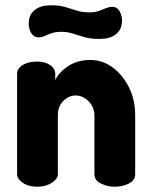

<svg xmlns="http://www.w3.org/2000/svg" viewBox="-20 -710 574 730"><path d="M122 0Q88 0 66.5 -15Q45 -30 45 -48V-429Q45 -450 66.5 -463Q88 -476 122 -476Q150 -476 170 -463Q190 -450 190 -429V-406Q204 -435 239 -458.5Q274 -482 324 -482Q370 -482 408.5 -453.5Q447 -425 470.5 -377.5Q494 -330 494 -272V-48Q494 -24 469.5 -12Q445 0 416 0Q389 0 364 -12Q339 -24 339 -48V-272Q339 -291 329.5 -308Q320 -325 303.5 -336Q287 -347 267 -347Q251 -347 235.5 -338Q220 -329 210 -312.5Q200 -296 200 -272V-48Q200 -30 177 -15Q154 0 122 0ZM359 -562Q324 -562 300 -569Q276 -576 256.5 -582.5Q237 -589 213 -589Q192 -589 177 -584Q162 -579 150.5 -573.5Q139 -568 127 -568Q112 -568 103.5 -578Q95 -588 92 -600Q89 -612 89 -617Q89 -644 99.5 -658.5Q110 -673 124.5 -680Q139 -687 153 -688.5Q167 -690 174 -690Q205 -690 227 -683.5Q249 -677 271 -670Q293 -663 320 -663Q341 -663 356 -668.5Q371 -674 383 -679Q395 -684 406 -684Q422 -684 430 -674Q438 -664 441 -652Q444 -640 444 -635Q444 -608 433.5 -593.5Q423 -579 408.5 -572Q394 -565 380 -563.5Q366 -562 359 -562Z"/></svg>

Font: Dosis ExtraLight ExtraBold
Style: Regular
Weight: 800
Version: Version 3.001; ttfautohint (v1.8.2)